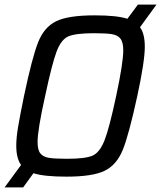

<svg xmlns="http://www.w3.org/2000/svg" viewBox="-24 -763 703 838"><path d="M587 -644Q608 -616 608 -559Q608 -495 575 -343Q539 -177 512.5 -110.5Q486 -44 433.5 -18Q381 8 266 8Q168 8 122 -7L77 55H-4L68 -43Q47 -72 47 -127Q47 -162 55 -209.5Q63 -257 81 -345Q116 -511 142 -577.5Q168 -644 220.5 -670Q273 -696 389 -696Q487 -696 532 -681L578 -743H659ZM514 -544Q514 -579 501.5 -594.5Q489 -610 464 -614Q439 -618 386 -618Q307 -618 275 -604.5Q243 -591 223 -538Q203 -485 173 -344Q140 -196 140 -143Q140 -108 152.5 -93Q165 -78 190 -74Q215 -70 269 -70Q348 -70 379.5 -83.5Q411 -97 432 -150Q453 -203 483 -344Q514 -489 514 -544Z"/></svg>

Font: Saira Semi Condensed
Style: Italic
Weight: 400
Width: 4
Italic angle: -12°
Designer: Hector Gatti with collaboration of the Omnibus-Type team
Foundry: Omnibus-Type
Version: Version 1.001; ttfautohint (v1.8)